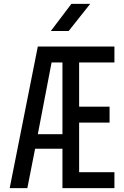

<svg xmlns="http://www.w3.org/2000/svg" viewBox="-20 -970 640 990"><path d="M30 0 175 -730H570V-648H388V-420H545V-338H388V-82H570V0H302V-203H161L121 0ZM175 -278H302V-648H246ZM242 -810 348 -950H445L334 -810Z"/></svg>

Font: JetBrains Mono NL
Style: Regular
Weight: 400
Monospace: yes
Designer: Philipp Nurullin, Konstantin Bulenkov
Foundry: JetBrains
Version: Version 2.305; ttfautohint (v1.8.4.7-5d5b)